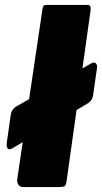

<svg xmlns="http://www.w3.org/2000/svg" viewBox="-20 -762 415 782"><path d="M359 -372Q356 -354 339 -342L34 -160Q18 -150 12 -156.5Q6 -163 7 -176L24 -296Q27 -315 44 -327L350 -503Q364 -511 370.5 -504Q377 -497 375 -485ZM251 -23Q249 -7 242.5 -3.5Q236 0 219 0H77Q62 0 55.5 -9Q49 -18 50 -31L153 -725Q155 -736 158 -739Q161 -742 170 -742H337Q352 -742 349 -720Z"/></svg>

Font: Libre Franklin Black
Style: Italic
Weight: 900
Italic angle: -8°
Designer: Pablo Impallari, Rodrigo Fuenzalida, Nhung Nguyen
Foundry: Impallari Type
Version: Version 3.000